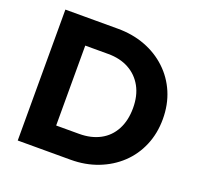

<svg xmlns="http://www.w3.org/2000/svg" viewBox="-124 -839 1001 973"><g transform="rotate(20 377.0 -353.0)"><path d="M174 0V-138H349Q413 -138 461 -163.5Q509 -189 535 -238Q561 -287 561 -354Q561 -421 534.5 -469Q508 -517 460.5 -543Q413 -569 349 -569H169V-706H351Q431 -706 498.5 -680.5Q566 -655 616.5 -607.5Q667 -560 694.5 -495.5Q722 -431 722 -353Q722 -276 694.5 -211Q667 -146 617 -99Q567 -52 499.5 -26Q432 0 353 0ZM68 0V-706H225V0Z"/></g></svg>

Font: Outfit-Bold
Style: Bold
Weight: 700
Designer: Rodrigo Fuenzalida
Foundry: fragTYPE
Version: Version 1.000